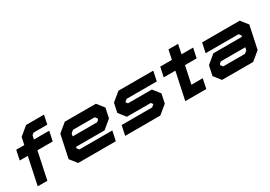

<svg xmlns="http://www.w3.org/2000/svg" viewBox="18 -1596 3440 2442"><g transform="rotate(-30 1738.0 -375.0)"><path d="M89.5 0 174 -399H55.5L85.5 -540H204L227 -647L351.5 -750H614.5L587 -618.5H384.5L357.5 -596L345.5 -540H570L540 -399H315.5L231 0Z M1255.5 -540 1336.5 -437 1306 -294.5 1181.5 -191.5H763L758.5 -172L782.5 -141.5H1266.5L1236.5 0H683.5L602.5 -103L673.5 -437L798.5 -540ZM1156.5 -398.5H837.5L800.5 -368L792 -328H1151.5L1177 -349L1181 -368ZM736 -403 679 -137 706 -262Z M1373.5 0 1403.5 -141.5H1851.5L1887 -171L1865 -199.5H1514L1433 -302.5L1461.5 -437L1586.5 -540H2098L2068 -398.5H1625L1589.5 -369.5L1612.5 -340.5H1962.5L2043.5 -237.5L2015 -103L1890 0Z M2256.5 0 2341.5 -399H2170.5L2200.5 -540H2371.5L2400.5 -677H2542L2513 -540H2683.5L2653.5 -399H2483L2428 -141.5H2595L2565 0ZM2458 -614.5 2427.5 -471.5ZM2342.5 -71.5 2360.5 -156.5Z M2796.5 0 2715.5 -103 2746 -245.5 2870.5 -348.5H3289L3293.5 -368L3269.5 -398.5H2785.5L2815.5 -540H3368.5L3449.5 -437L3378.5 -103L3253.5 0ZM2895.5 -141.5H3214.5L3251.5 -172L3260 -212H2900.5L2875 -191L2871 -172ZM3316 -137 3373 -403 3346 -278Z"/></g></svg>

Font: Tourney Expanded Black
Style: Italic
Weight: 900
Width: 7
Italic angle: -12°
Designer: Tyler Finck
Foundry: Etcetera Type Co
Version: Version 1.010; ttfautohint (v1.8.3)